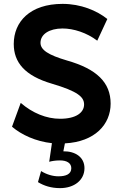

<svg xmlns="http://www.w3.org/2000/svg" viewBox="-20 -731 634 991"><path d="M303 -584C360 -584 428 -562 482 -521L534 -633C480 -676 398 -711 303 -711C134 -711 51 -618 51 -504C51 -409 108 -340 248 -299C380 -260 414 -231 414 -192C414 -150 373 -118 290 -118C220 -118 148 -147 87 -200L42 -77C91 -35 165 -1 248 8L234 104C249 100 266 97 290 97C325 97 348 111 348 137C348 168 320 179 282 179C253 179 221 170 192 152L176 209C207 228 244 240 290 240C364 240 416 198 416 137C416 79 367 49 307 50L315 9C470 1 551 -89 551 -196C551 -305 480 -375 325 -419C230 -447 189 -473 189 -510C189 -554 234 -584 303 -584Z"/></svg>

Font: Gully SemiBold
Style: Regular
Weight: 600
Designer: jaikishan Patel
Foundry: MagicType
Version: Version 1.000;Glyphs 3.2 (3242)